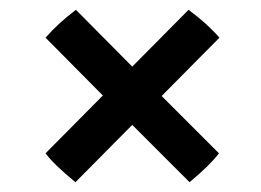

<svg xmlns="http://www.w3.org/2000/svg" viewBox="-20 -479 533 392"><path d="M367 -107 250 -224 134 -107Q89 -144 73 -166L190 -284L73 -402Q97 -430 135 -459L250 -343L365 -459Q404 -430 428 -402L310 -283L427 -166Q409 -142 367 -107Z"/></svg>

Font: Oleo Script Swash Caps
Style: Regular
Weight: 400
Designer: Soytutype
Foundry: Soytutype
Version: Version 1.002